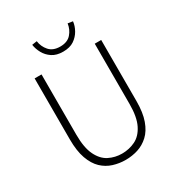

<svg xmlns="http://www.w3.org/2000/svg" viewBox="-198 -968 1029 1109"><g transform="rotate(-30 317.0 -413.5)"><path d="M316 12Q274 12 234 -0.5Q194 -13 163 -42.5Q132 -72 113.5 -123.5Q95 -175 95 -252V-659H141V-257Q141 -170 165.5 -120Q190 -70 230 -50Q270 -30 316 -30Q364 -30 405 -50Q446 -70 471 -120Q496 -170 496 -257V-659H539V-252Q539 -175 520.5 -123.5Q502 -72 470 -42.5Q438 -13 398.5 -0.5Q359 12 316 12ZM316 -710Q272 -710 243.5 -729Q215 -748 199.5 -776.5Q184 -805 180 -834L213 -839Q218 -801 243 -772.5Q268 -744 316 -744Q364 -744 389 -772.5Q414 -801 419 -839L452 -834Q449 -805 433 -776.5Q417 -748 389 -729Q361 -710 316 -710Z"/></g></svg>

Font: Source Sans 3 ExtraLight Light
Style: Regular
Weight: 300
Version: Version 3.052;hotconv 1.1.0;makeotfexe 2.6.0